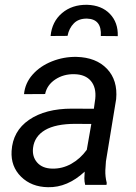

<svg xmlns="http://www.w3.org/2000/svg" viewBox="-20 -778 573 808"><path d="M24.9 0ZM338.4 0Q335 -14.2 335 -27.8L336.4 -55.7Q263.7 11.7 182.1 9.8Q112.3 8.8 68.6 -34.4Q24.9 -77.6 28.8 -142.6Q33.7 -226.6 102.3 -273.7Q170.9 -320.8 282.7 -320.8L375 -320.3L380.9 -362.3Q385.7 -409.7 362.5 -437.3Q339.4 -464.8 293 -465.8Q247.6 -466.8 212.6 -443.6Q177.7 -420.4 169.9 -382.3L81.1 -381.8Q85.4 -428.2 117.2 -464.1Q148.9 -500 198.7 -519.8Q248.5 -539.6 301.8 -538.6Q384.3 -536.6 430.2 -488.5Q476.1 -440.4 468.8 -360.8L425.8 -99.1L423.3 -61.5Q422.4 -34.7 429.2 -8.3L428.2 0ZM199.7 -68.4Q242.2 -67.4 280 -88.6Q317.9 -109.9 345.2 -147.5L364.3 -256.3L297.4 -256.8Q213.9 -256.8 169.4 -230.5Q125 -204.1 119.1 -155.8Q114.7 -118.7 136.5 -94Q158.2 -69.3 199.7 -68.4ZM404.3 -626.5Q408.7 -697.8 346.2 -699.7Q311 -700.2 290.8 -679.7Q270.5 -659.2 264.2 -627L192.9 -626.5Q198.7 -687 241 -722.9Q283.2 -758.8 346.7 -757.8Q407.7 -755.9 442.6 -719.5Q477.5 -683.1 475.6 -626Z"/></svg>

Font: Roboto
Style: Italic
Weight: 400
Italic angle: -12°
Designer: Google
Version: Version 2.134; 2016; ttfautohint (v1.6)